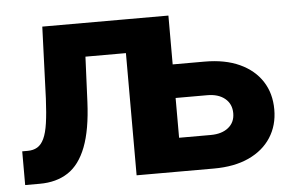

<svg xmlns="http://www.w3.org/2000/svg" viewBox="-43 -600 1021 662"><g transform="rotate(-5 467.0 -269.5)"><path d="M18.6 0V-116.7H37.6Q57.1 -116.7 71 -125Q85 -133.3 94.2 -152.8Q103.5 -172.4 108.4 -206.3Q113.3 -240.2 115.7 -291L125 -539.1H550.3V0H404.3V-422.9H264.2L257.3 -266.6Q252.9 -170.4 230.2 -111.6Q207.5 -52.7 167.2 -26.4Q127 0 69.3 0ZM510.7 -370.1H671.9Q742.7 -370.1 793 -346.9Q843.3 -323.7 870.1 -282.2Q897 -240.7 897 -184.6Q897 -129.9 870.1 -88.1Q843.3 -46.4 793 -23.2Q742.7 0 671.9 0H416V-539.1H561.5V-116.2H670.9Q709.5 -116.2 732.2 -134.5Q754.9 -152.8 754.9 -184.1Q754.9 -216.3 732.2 -235.1Q709.5 -253.9 670.9 -253.9H510.7Z"/></g></svg>

Font: Inter 18pt
Style: Bold
Weight: 700
Designer: Rasmus Andersson
Foundry: rsms
Version: Version 4.001;git-66647c0bb